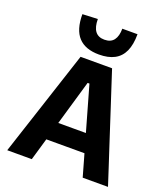

<svg xmlns="http://www.w3.org/2000/svg" viewBox="-171 -1094 1059 1213"><g transform="rotate(20 359.0 -487.5)"><path d="M21.1 0Q39.9 -57.4 60.6 -120.9Q81.4 -184.5 100.2 -241.4L180.3 -486.2Q202.1 -552.6 219.5 -605.8Q237 -659 254.6 -713H466.4Q484.6 -656.9 501.9 -603.9Q519.2 -550.9 540.4 -486L620.1 -240.8Q639.5 -181.8 659.8 -119.4Q680.1 -57 698.5 0H528.4Q512.3 -56.8 495.3 -116.7Q478.3 -176.7 462.9 -229.8L365.1 -573.3H352.9L254 -233.6Q237.8 -178 220.3 -117.2Q202.7 -56.3 186.1 0ZM192.9 -149 210.3 -272.1H528.9L543.2 -149ZM358.1 -766.1Q266.4 -766.1 219.8 -816Q173.2 -865.9 173.2 -970.1L275.5 -974.8Q275.5 -921.4 295.9 -893.7Q316.3 -866 358.1 -866Q400.9 -866 421.3 -893.1Q441.7 -920.3 441.7 -970.1H543.9Q543.9 -900.5 523.4 -855.2Q502.9 -810 461.5 -788Q420.2 -766.1 358.1 -766.1Z"/></g></svg>

Font: Commissioner Thin
Style: Regular
Weight: 100
Designer: Kostas Bartsokas
Foundry: Kostas Bartsokas
Version: Version 1.001;gftools[0.9.23]